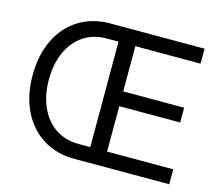

<svg xmlns="http://www.w3.org/2000/svg" viewBox="-100 -838 1116 969"><g transform="rotate(15 457.5 -353.5)"><path d="M50.8 -353.5Q50.8 -459.5 89.6 -539.6Q128.4 -619.6 199.2 -663.3Q270 -707 362.3 -707H854.5V-628.9H513.7V-392.6H832V-315.4H513.7V-78.1H859.4V0H362.3Q270 0 199.2 -44.2Q128.4 -88.4 89.6 -168.5Q50.8 -248.5 50.8 -353.5ZM362.3 -78.1H425.8V-628.9H362.3Q295.4 -628.9 244.1 -595Q192.9 -561 164.3 -498.5Q135.7 -436 135.7 -353.5Q135.7 -271.5 164.3 -209Q192.9 -146.5 244.1 -112.3Q295.4 -78.1 362.3 -78.1Z"/></g></svg>

Font: Pretendard GOV
Style: Regular
Weight: 400
Designer: Base glyphs from Inter by Rasmus Andersson; Hangeul glyphs from Noto Sans CJK(Source Han Sans) by Jang Soo-young and Kan
Foundry: Kil Hyung-jin
Version: Version 1.309